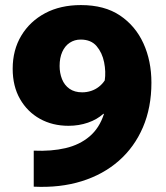

<svg xmlns="http://www.w3.org/2000/svg" viewBox="-20 -726 653 757"><path d="M299 -706Q392 -706 453 -665Q514 -624 545.5 -555Q577 -486 577 -400Q577 -302 543.5 -224Q510 -146 448.5 -92Q387 -38 302 -11.5Q217 15 113 10V-132Q183 -129 238.5 -142Q294 -155 333 -188Q372 -221 390 -277H387Q363 -255 327 -242.5Q291 -230 250 -230Q187 -230 137.5 -257.5Q88 -285 59 -335.5Q30 -386 30 -455Q30 -529 64 -585.5Q98 -642 158 -674Q218 -706 299 -706ZM298 -570Q274 -570 255 -557.5Q236 -545 225.5 -521.5Q215 -498 215 -466Q215 -438 224.5 -414Q234 -390 254 -376Q274 -362 304 -362Q322 -362 339 -367.5Q356 -373 370 -384Q384 -395 393 -409Q398 -443 390.5 -480.5Q383 -518 361 -544Q339 -570 298 -570Z"/></svg>

Font: Murecho Thin ExtraBold
Style: Regular
Weight: 800
Version: Version 1.010